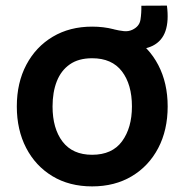

<svg xmlns="http://www.w3.org/2000/svg" viewBox="-20 -650 658 685"><path d="M484.3 -629.6 575.5 -630Q582.7 -575.5 570.4 -539.5Q558.2 -503.6 525 -486.8Q494 -471.6 453.2 -474Q412.5 -476.3 383.1 -493.9V-546Q405.8 -540.5 421.9 -538.9Q438 -537.2 451.8 -543.6Q477.3 -555.5 481.1 -579.4Q484.9 -603.3 484.3 -629.6ZM308.7 15Q227.4 15 167 -21.5Q106.6 -58 73.3 -122.3Q40 -186.6 40 -270.2Q40 -354.8 74 -419Q108 -483.2 168.5 -519.1Q228.9 -555 308.7 -555Q390 -555 450.6 -518.5Q511.2 -482.1 544.7 -417.9Q578.2 -353.7 578.2 -270.2Q578.2 -185.9 544.5 -121.7Q510.8 -57.4 450.1 -21.2Q389.4 15 308.7 15ZM308.7 -97.8Q380.2 -97.8 415.5 -146Q450.7 -194.2 450.7 -270.2Q450.7 -348.6 415 -395.4Q379.3 -442.2 308.7 -442.2Q260.2 -442.2 229 -420.3Q197.8 -398.5 182.6 -359.8Q167.5 -321.2 167.5 -270.2Q167.5 -191.4 203.3 -144.6Q239.2 -97.8 308.7 -97.8Z"/></svg>

Font: Manrope ExtraLight
Style: Regular
Weight: 200
Designer: Mikhail Sharanda
Foundry: Mikhail Sharanda
Version: Version 4.505